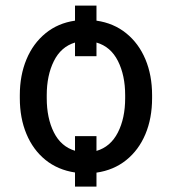

<svg xmlns="http://www.w3.org/2000/svg" viewBox="-20 -609 609 686"><path d="M248 57.6V7.3Q186.5 -2 142.3 -37.8Q98.1 -73.7 74.5 -130.4Q50.8 -187 50.8 -258.3V-269Q50.8 -339.8 74.5 -396.7Q98.1 -453.6 142.6 -490Q187 -526.4 248 -535.2V-588.9H324.7V-535.2Q386.2 -526.4 430.9 -490.2Q475.6 -454.1 499.5 -397.2Q523.4 -340.3 523.4 -269V-258.3Q523.4 -186.5 499.5 -129.6Q475.6 -72.8 430.9 -36.9Q386.2 -1 324.7 7.8V57.6ZM248 -408.2V-457Q197.8 -441.9 172.4 -390.6Q147 -339.4 147 -269V-258.3Q147 -187 172.4 -136.2Q197.8 -85.4 248 -70.3V-122.6H324.7V-69.8Q375 -84.5 401.1 -135.5Q427.2 -186.5 427.2 -258.3V-269Q427.2 -339.8 401.4 -391.1Q375.5 -442.4 324.7 -457V-408.2Z"/></svg>

Font: Roboto Slab
Style: Regular
Weight: 400
Designer: Google
Version: Version 2.000; ttfautohint (v1.8.1.43-b0c9)